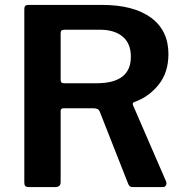

<svg xmlns="http://www.w3.org/2000/svg" viewBox="-20 -762 753 782"><path d="M658 -15C658 -19 657.3 -22 656 -24L522 -333C519.3 -339.7 520.7 -344 526 -346C566 -360 599.3 -383.7 626 -417C652.7 -450.3 666 -492 666 -542C666 -606 642.3 -655.3 595 -690C547.7 -724.7 481 -742 395 -742H94C84 -742 79 -736.3 79 -725V-18C79 -12 80.3 -7.5 83 -4.5C85.7 -1.5 90.7 0 98 0H204C212 0 217.8 -1.7 221.5 -5C225.2 -8.3 227 -13.7 227 -21V-310C227 -317.3 231 -321 239 -321H359C367 -321 373 -320 377 -318C381 -316 384 -312.7 386 -308L501 -16C503 -10 505.5 -5.8 508.5 -3.5C511.5 -1.2 515.7 0 521 0H643C647.7 0 651.3 -1.5 654 -4.5C656.7 -7.5 658 -11 658 -15ZM513 -531C513 -459 466.7 -423 374 -423H240C235.3 -423 232 -424.2 230 -426.5C228 -428.8 227 -432.7 227 -438V-627C227 -632.3 228.3 -636 231 -638C233.7 -640 238.3 -641 245 -641H386C426 -641 457.2 -631.7 479.5 -613C501.8 -594.3 513 -567 513 -531Z"/></svg>

Font: Libre Franklin SemiBold
Style: Regular
Weight: 600
Designer: Pablo Impallari, Rodrigo Fuenzalida
Foundry: Impallari Type
Version: Version 1.002; ttfautohint (v1.5)